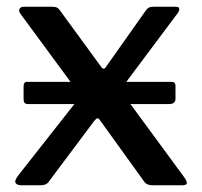

<svg xmlns="http://www.w3.org/2000/svg" viewBox="-20 -550 599 570"><path d="M501 -295V-257Q501 -241 481 -241H64Q56 -241 53 -244.5Q50 -248 50 -256V-293Q50 -307 60 -307H490Q501 -307 501 -295ZM526 -25Q536 -11 534.5 -5.5Q533 0 521 0H433Q415 0 408 -11L279 -190Q273 -199 269.5 -199Q266 -199 259 -190L125 -11Q118 0 101 0H43Q31 0 26.5 -6.5Q22 -13 34 -29L211 -254Q216 -262 215.5 -267Q215 -272 210 -279L40 -510Q35 -517 38 -523.5Q41 -530 51 -530H134Q144 -530 149 -527.5Q154 -525 158 -519L280 -352Q288 -340 295 -352L413 -519Q417 -525 422 -527.5Q427 -530 437 -530H501Q511 -530 512 -525Q513 -520 509 -513L346 -295Q340 -288 340.5 -282.5Q341 -277 346 -270L526 -25Z"/></svg>

Font: Libre Franklin Medium
Style: Regular
Weight: 500
Designer: Pablo Impallari, Rodrigo Fuenzalida, Nhung Nguyen
Foundry: Impallari Type
Version: Version 3.000